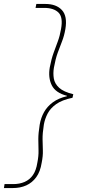

<svg xmlns="http://www.w3.org/2000/svg" viewBox="-49 -831 450 972"><path d="M180 -811Q236 -811 264.5 -780Q293 -749 282 -684Q276 -649 265 -621.5Q254 -594 243 -563.5Q232 -533 224 -489Q219 -460 223.5 -433.5Q228 -407 250.5 -386.5Q273 -366 322 -354L318 -336Q265 -325 235.5 -304Q206 -283 192 -256Q178 -229 173 -200Q166 -156 166.5 -126Q167 -96 168 -69Q169 -42 162 -7Q155 38 134.5 66Q114 94 84 107.5Q54 121 16 121H-29L-26 101H18Q50 101 75.5 90Q101 79 117.5 55.5Q134 32 140 -7Q147 -42 146 -69.5Q145 -97 145 -127Q145 -157 152 -200Q158 -235 174 -263.5Q190 -292 218.5 -313Q247 -334 290 -344V-346Q232 -361 213 -399.5Q194 -438 203 -490Q211 -532 222 -562.5Q233 -593 243.5 -621Q254 -649 260 -684Q271 -744 247 -767.5Q223 -791 175 -791H131L135 -811Z"/></svg>

Font: DM Sans 12pt Thin
Style: Italic
Weight: 250
Italic angle: -10°
Version: Version 4.004;gftools[0.9.30]